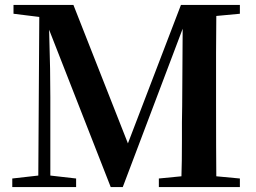

<svg xmlns="http://www.w3.org/2000/svg" viewBox="-20 -762 1042 782"><path d="M861 -697 860 -546V-346Q860 -144 861 -44L957 -35V0H627V-35L719 -44Q721 -98 721 -192V-263Q721 -302 722 -330L724 -645L480 0H431L180 -641Q182 -571 184 -482Q185 -402 185 -366V-47L290 -35V0H30V-35L136 -47L140 -693L35 -706V-742H279L501 -178L717 -742H957V-706Z"/></svg>

Font: Source Han Serif SC
Style: Bold
Weight: 700
Designer: Ryoko NISHIZUKA  (kana & ideographs); Frank Grießhammer (Latin, Greek & Cyrillic); Wenlong ZHANG  (bopomofo); Sandoll Co
Foundry: Adobe Systems Incorporated
Version: Version 1.001 October 20, 2017